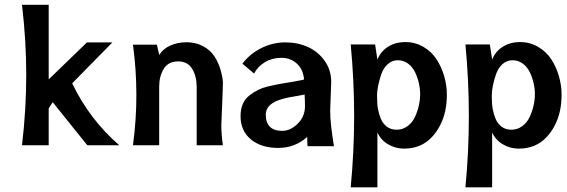

<svg xmlns="http://www.w3.org/2000/svg" viewBox="-20 -619 2415 818"><path d="M488.3 0H352.1L204.6 -183.6L187.5 -157.2V0H73.7Q91.8 -152.8 91.8 -299.3Q91.8 -445.8 73.7 -598.6H187.5V-280.8L350.6 -438.5H459L287.6 -264.2Q359.9 -111.8 488.3 0Z M922.9 -86.4Q922.9 -44.9 929.7 0H817.9V-249.5Q817.9 -293.9 798.8 -325.7Q779.8 -357.4 738.5 -357.4Q697.3 -357.4 677.7 -325.9Q658.2 -294.4 658.2 -250.5V0H546.4Q561 -106.9 561 -214.6Q561 -322.3 546.4 -428.7H648.4L658.2 -384.8Q675.3 -411.6 706.3 -425.3Q737.3 -439 774.9 -439Q812.5 -439 843.5 -423.1Q874.5 -407.2 892.8 -379.9Q911.1 -352.5 920.4 -318.8Q929.7 -285.2 929.7 -265.9Q929.7 -246.6 922.9 -86.4Z M1279.3 -165.5Q1279.3 -190.4 1277.8 -216.3Q1267.6 -213.9 1247.3 -210.4Q1227.1 -207 1210.9 -204.1Q1194.8 -201.2 1175.3 -195.1Q1155.8 -189 1143.1 -180.7Q1112.3 -162.1 1112.3 -129.6Q1112.3 -97.2 1129.6 -79.3Q1147 -61.5 1182.4 -61.5Q1217.8 -61.5 1248.5 -92.3Q1279.3 -123 1279.3 -165.5ZM1391.1 -270Q1391.1 -270 1386.7 -147.5Q1386.7 -92.8 1402.8 3.9H1290L1288.6 -35.6Q1237.3 11.2 1164.8 11.2Q1092.3 11.2 1048.6 -25.4Q1004.9 -62 1004.9 -124Q1004.9 -182.6 1042 -211.9Q1079.1 -240.7 1117.7 -249.8Q1156.2 -258.8 1179.4 -262.7Q1202.6 -266.6 1230.5 -271.2Q1258.3 -275.9 1275.4 -280.3Q1272 -323.2 1244.9 -347.9Q1217.8 -372.6 1178.7 -372.6Q1139.6 -372.6 1108.9 -354.2Q1078.1 -335.9 1062.5 -305.7L1012.7 -347.7Q1045.4 -390.6 1094.2 -414.6Q1143.1 -438.5 1195.6 -438.5Q1248 -438.5 1291.5 -418.9Q1335 -399.4 1363 -360.1Q1391.1 -320.8 1391.1 -270Z M1603.5 -299.8Q1586.4 -248 1586.4 -211.7Q1586.4 -175.3 1590.3 -154.3Q1594.2 -133.3 1602.8 -112.5Q1611.3 -91.8 1628.4 -79.1Q1645.5 -66.4 1670.4 -66.4Q1695.3 -66.4 1715.8 -81.3Q1736.3 -96.2 1747.6 -120.1Q1758.8 -144 1764.4 -169.2Q1770 -194.3 1770 -217.8Q1770 -241.2 1764.6 -264.9Q1759.3 -288.6 1748.5 -311Q1737.8 -333.5 1718.8 -347.9Q1699.7 -362.3 1674.8 -362.3Q1649.9 -362.3 1631.1 -345Q1612.3 -327.6 1603.5 -299.8ZM1819.3 -34.2Q1773.9 14.2 1701.2 14.2Q1664.6 14.2 1633.5 -4.2Q1602.5 -22.5 1587.9 -54.7V179.2H1474.1Q1488.8 27.8 1488.8 -124.8Q1488.8 -277.3 1474.1 -429.7H1578.1L1587.9 -365.2Q1602.1 -400.4 1633.8 -420.2Q1665.5 -439.9 1706.8 -439.9Q1748 -439.9 1783.2 -419.7Q1818.4 -399.4 1839.8 -366.5Q1861.3 -333.5 1872.6 -293.9Q1883.8 -254.4 1883.8 -216.8Q1883.8 -179.2 1877 -147Q1870.1 -114.7 1855.2 -85.4Q1840.3 -56.2 1819.3 -34.2Z M2092.3 -299.8Q2075.2 -248 2075.2 -211.7Q2075.2 -175.3 2079.1 -154.3Q2083 -133.3 2091.6 -112.5Q2100.1 -91.8 2117.2 -79.1Q2134.3 -66.4 2159.2 -66.4Q2184.1 -66.4 2204.6 -81.3Q2225.1 -96.2 2236.3 -120.1Q2247.6 -144 2253.2 -169.2Q2258.8 -194.3 2258.8 -217.8Q2258.8 -241.2 2253.4 -264.9Q2248 -288.6 2237.3 -311Q2226.6 -333.5 2207.5 -347.9Q2188.5 -362.3 2163.6 -362.3Q2138.7 -362.3 2119.9 -345Q2101.1 -327.6 2092.3 -299.8ZM2308.1 -34.2Q2262.7 14.2 2189.9 14.2Q2153.3 14.2 2122.3 -4.2Q2091.3 -22.5 2076.7 -54.7V179.2H1962.9Q1977.5 27.8 1977.5 -124.8Q1977.5 -277.3 1962.9 -429.7H2066.9L2076.7 -365.2Q2090.8 -400.4 2122.6 -420.2Q2154.3 -439.9 2195.6 -439.9Q2236.8 -439.9 2272 -419.7Q2307.1 -399.4 2328.6 -366.5Q2350.1 -333.5 2361.3 -293.9Q2372.6 -254.4 2372.6 -216.8Q2372.6 -179.2 2365.7 -147Q2358.9 -114.7 2344 -85.4Q2329.1 -56.2 2308.1 -34.2Z"/></svg>

Font: Rachana
Style: Bold
Weight: 700
Designer: Hussain KH
Foundry: Hussain KH, Rajeesh K Nambiar, Santhosh Thottingal, Swathanthra Malayalam Computing (http://smc.org.in)
Version: Version 7.0.0+20221109